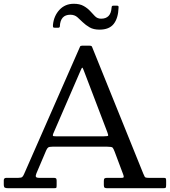

<svg xmlns="http://www.w3.org/2000/svg" viewBox="-20 -997 900 1017"><path d="M0 -21C0 -11 1.8 -5 5.5 -3C9.2 -1 15.7 0 25 0H264C272 0 276.7 -0.7 278 -2C279.3 -3.3 280 -8 280 -16V-40C280 -46.3 278.8 -50.4 276.5 -52.2C274.2 -54.1 270 -55 264 -55H188.5C177.5 -55 171.3 -57 170 -61C168.7 -65 169.7 -71 173 -79L224.5 -200C227.8 -207.7 231.4 -212.9 235.2 -215.8C239.1 -218.6 246.7 -220 258 -220H548C564 -220 573.5 -218.3 576.5 -215C579.5 -211.7 583.2 -204.3 587.5 -193L632.5 -73C634.2 -68.3 635.2 -64.2 635.5 -60.5C635.8 -56.8 632 -55 624 -55H548C541.7 -55 537.1 -54.1 534.2 -52.2C531.4 -50.4 530 -46 530 -39V-16C530 -8.7 531.6 -4.2 534.8 -2.5C537.9 -0.8 542.7 0 549 0H844C851.7 0 856.2 -1 857.8 -3C859.2 -5 860 -9.8 860 -17.5V-39.5C860 -46.2 859.3 -50.4 858 -52.2C856.7 -54.1 852.7 -55 846 -55H767C755.7 -55 749 -56.7 747 -60C745 -63.3 742.3 -69 739 -77L467.5 -749C466.2 -753 461.8 -755 454.5 -755H414.5C408.8 -755 405.3 -753.3 404 -750L107.5 -75C104.5 -68 101.3 -62.9 98 -59.8C94.7 -56.6 87.7 -55 77 -55H14C4.7 -55 0 -50.7 0 -42ZM408 -626C411.7 -634.7 414.3 -638.8 416 -638.5C417.7 -638.2 420.3 -633 424 -623L548 -298C552 -287.3 553.7 -280.8 553 -278.5C552.3 -276.2 544.3 -275 529 -275H276C267 -275 261.8 -275.8 260.5 -277.5C259.2 -279.2 259.7 -283 262 -289ZM507 -840C541.3 -840 566.4 -850.1 582.2 -870.2C598.1 -890.4 606.7 -919 608 -956C608.3 -960 608 -962.8 607 -964.5C606 -966.2 603.2 -967 598.5 -967H582C577.3 -967 574.4 -966.2 573.2 -964.5C572.1 -962.8 571.3 -960 571 -956C568.3 -917.3 549.8 -898 515.5 -898C502.2 -898 491.2 -902.6 482.5 -911.8C473.8 -920.9 465.8 -929.5 458.5 -937.5C448.8 -948.2 437.1 -957.4 423.2 -965.2C409.4 -973.1 392 -977 371 -977C340 -977 314.6 -966.2 294.8 -944.8C274.9 -923.2 263.5 -896.7 260.5 -865C260.2 -860 260.4 -856.2 261.2 -853.8C262.1 -851.2 265.3 -850 271 -850H287C293.3 -850 296.7 -852.3 297 -857C298.7 -898.3 317.2 -919 352.5 -919C367.5 -919 380.1 -914.5 390.2 -905.5C400.4 -896.5 409.7 -887.8 418 -879.5C428.7 -869.2 440.9 -860 454.8 -852C468.6 -844 486 -840 507 -840Z"/></svg>

Font: Besley*
Style: Regular
Weight: 400
Designer: Owen Earl
Foundry: indestructible type*
Version: Version 3.000; ttfautohint (v1.8.3)